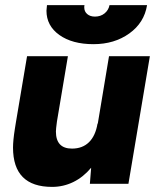

<svg xmlns="http://www.w3.org/2000/svg" viewBox="-20 -720 615 752"><path d="M337 -63Q306 -26 267 -7Q228 12 184 12Q31 12 31 -142Q31 -169 38 -214L42 -239L86 -500H246L203 -244Q199 -214 199 -205Q199 -138 262 -138Q303 -138 328.5 -163Q354 -188 362 -236H363L407 -500H567L483 0H332ZM162 -678Q162 -684 164 -700H311Q310 -697 310 -691Q310 -675 321.5 -665Q333 -655 352 -655Q374 -655 389.5 -667.5Q405 -680 409 -700H556Q545 -631 486.5 -589Q428 -547 346 -547Q263 -547 212.5 -583Q162 -619 162 -678Z"/></svg>

Font: Oak Sans ExtraBold
Style: Italic
Weight: 800
Italic angle: -9.49998°
Foundry: Erik Kennedy, Walven
Version: Version 1.000